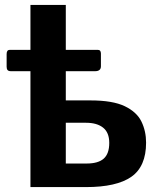

<svg xmlns="http://www.w3.org/2000/svg" viewBox="-20 -762 648 782"><path d="M104 0V-742H248V-353H349Q439 -353 488 -329.5Q537 -306 556 -267Q575 -228 575 -181Q575 -84 515 -42Q455 0 330 0ZM248 -96H333Q380 -96 402.5 -116Q425 -136 425 -180Q425 -222 400 -242Q375 -262 330 -262H248ZM391 -544V-492Q391 -472 367 -472H25Q15 -472 11 -476.5Q7 -481 7 -490V-542Q7 -559 20 -559H378Q391 -559 391 -544Z"/></svg>

Font: Libre Franklin
Style: Bold
Weight: 700
Designer: Pablo Impallari, Rodrigo Fuenzalida, Nhung Nguyen
Foundry: Impallari Type
Version: Version 3.000